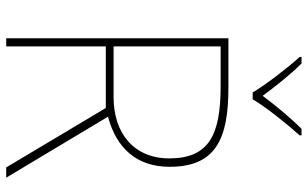

<svg xmlns="http://www.w3.org/2000/svg" viewBox="-206 -783 989 617"><g transform="rotate(90 288.5 -474.5)"><path d="M277 -792H299C323 -833 378 -902 415 -943V-949H394C357 -912 316 -862 288 -824C260 -862 221 -912 184 -949H163V-943C200 -902 253 -833 277 -792ZM262 -714H103V0H129V-320H327L518 0H551L355 -327C456 -354 516 -419 516 -525C516 -673 427 -714 262 -714ZM257 -689C413 -689 489 -652 489 -524C489 -410 408 -345 292 -345H129V-689Z"/></g></svg>

Font: Noto Sans Syriac Eastern Thin
Style: Regular
Weight: 100
Designer: Patrick Giasson and the Monotype Design Team
Foundry: Monotype Imaging Inc.
Version: Version 3.001